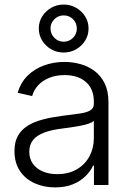

<svg xmlns="http://www.w3.org/2000/svg" viewBox="-20 -817 576 848"><path d="M223.1 10.7Q173.8 10.7 133.1 -7.6Q92.3 -25.9 68.1 -61.8Q43.9 -97.7 43.9 -149.9Q43.9 -190.4 59.3 -217.5Q74.7 -244.6 102.8 -262Q130.9 -279.3 169.2 -289.3Q207.5 -299.3 253.4 -305.2Q299.8 -311 331.1 -315.4Q362.3 -319.8 378.4 -329.3Q394.5 -338.9 394.5 -358.9V-370.1Q394.5 -405.3 379.2 -431.2Q363.8 -457 335 -471.2Q306.2 -485.4 265.6 -485.4Q226.6 -485.4 196.5 -472.9Q166.5 -460.4 147.7 -439.5Q128.9 -418.5 122.1 -392.6L58.1 -407.2Q71.3 -452.6 101.8 -482.7Q132.3 -512.7 174.6 -528.1Q216.8 -543.5 264.6 -543.5Q300.3 -543.5 335 -533.9Q369.6 -524.4 397.7 -503.4Q425.8 -482.4 442.4 -448.5Q459 -414.6 459 -366.2V0H395V-85.4H391.1Q379.9 -61 357.4 -38.8Q335 -16.6 301.5 -2.9Q268.1 10.7 223.1 10.7ZM232.4 -47.9Q282.7 -47.9 319.1 -69.1Q355.5 -90.3 375 -126.5Q394.5 -162.6 394.5 -206.5V-282.7Q387.2 -276.4 371.8 -271Q356.4 -265.6 335.9 -261.7Q315.4 -257.8 293.7 -254.6Q272 -251.5 252.9 -249Q208 -243.7 175.8 -231.7Q143.6 -219.7 126.5 -199.2Q109.4 -178.7 109.4 -147Q109.4 -115.2 125.5 -93.3Q141.6 -71.3 169.2 -59.6Q196.8 -47.9 232.4 -47.9ZM261.2 -585Q231 -585 206.1 -599.4Q181.2 -613.8 166.3 -637.7Q151.4 -661.6 151.4 -691.4Q151.4 -720.7 166.3 -744.4Q181.2 -768.1 206.1 -782.5Q231 -796.9 261.2 -796.9Q291.5 -796.9 316.4 -782.5Q341.3 -768.1 356.2 -744.4Q371.1 -720.7 371.1 -690.9Q371.1 -661.6 356.2 -637.7Q341.3 -613.8 316.4 -599.4Q291.5 -585 261.2 -585ZM261.2 -632.8Q285.6 -632.8 302.5 -649.9Q319.3 -667 319.3 -690.9Q319.3 -715.3 302.5 -732.2Q285.6 -749 261.2 -749Q237.3 -749 220.2 -732.2Q203.1 -715.3 203.1 -691.4Q203.1 -667 220.2 -649.9Q237.3 -632.8 261.2 -632.8Z"/></svg>

Font: Inter 20pt Light
Style: Regular
Weight: 300
Version: Version 4.001;git-66647c0bb